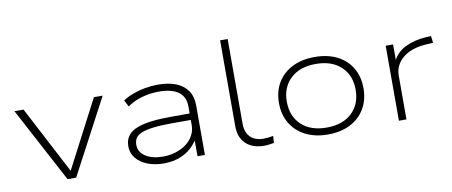

<svg xmlns="http://www.w3.org/2000/svg" viewBox="-64 -962 2888 1228"><g transform="rotate(-10 1380.0 -348.5)"><path d="M291 0 32 -487H91L328 -34H312L548 -487H605L347 0Z M915 8Q856 8 809 -11Q762 -30 736 -63Q710 -96 710 -139Q710 -187 739.5 -217.5Q769 -248 835.5 -263Q902 -278 1013 -278H1148V-236H1016Q940 -236 890.5 -230Q841 -224 813 -212.5Q785 -201 773.5 -183Q762 -165 762 -140Q762 -92 805.5 -64Q849 -36 918 -36Q977 -36 1026.5 -57.5Q1076 -79 1104.5 -117Q1133 -155 1133 -202V-323Q1133 -387 1089.5 -418.5Q1046 -450 963 -450Q906 -450 853 -435Q800 -420 757 -390L735 -433Q764 -452 801.5 -466Q839 -480 880.5 -487.5Q922 -495 964 -495Q1032 -495 1080.5 -476Q1129 -457 1156 -418.5Q1183 -380 1183 -322V0H1135V-116L1144 -117Q1126 -84 1094.5 -55Q1063 -26 1018 -9Q973 8 915 8Z M1567 8Q1492 8 1449 -33Q1406 -74 1406 -147V-705H1455V-154Q1455 -118 1468.5 -91.5Q1482 -65 1508 -51Q1534 -37 1572 -37Q1586 -37 1602 -39Q1618 -41 1634 -44L1631 1Q1614 4 1598.5 6Q1583 8 1567 8Z M1982 8Q1899 8 1837 -23.5Q1775 -55 1741 -112Q1707 -169 1707 -244Q1707 -320 1741 -376.5Q1775 -433 1837 -464Q1899 -495 1982 -495Q2066 -495 2127.5 -464Q2189 -433 2222.5 -376.5Q2256 -320 2256 -244Q2256 -169 2222.5 -112Q2189 -55 2127.5 -23.5Q2066 8 1982 8ZM1981 -37Q2086 -37 2145.5 -93.5Q2205 -150 2205 -244Q2205 -337 2145.5 -393.5Q2086 -450 1982 -450Q1877 -450 1817.5 -393.5Q1758 -337 1758 -244Q1758 -150 1817.5 -93.5Q1877 -37 1981 -37Z M2443 0V-487H2491V-371H2483Q2511 -433 2570 -462Q2629 -491 2706 -496L2739 -498L2745 -453L2695 -450Q2599 -443 2545.5 -397Q2492 -351 2492 -284V0Z"/></g></svg>

Font: Nunito Sans 10pt Expanded ExtraLight
Style: Regular
Weight: 250
Width: 7
Designer: Vernon Adams
Foundry: Vernon Adams
Version: Version 3.101;gftools[0.9.27]